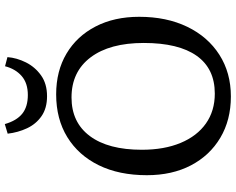

<svg xmlns="http://www.w3.org/2000/svg" viewBox="-111 -857 982 800"><g transform="rotate(-90 380.0 -457.0)"><path d="M378 14Q280 14 206 -30Q132 -74 91 -152.5Q50 -231 50 -336Q50 -452 91.5 -536.5Q133 -621 208.5 -667.5Q284 -714 387 -714Q484 -714 556.5 -671Q629 -628 669.5 -550Q710 -472 710 -368Q710 -254 668.5 -168Q627 -82 552 -34Q477 14 378 14ZM390 -53Q494 -53 547.5 -128.5Q601 -204 601 -349Q601 -491 541 -570.5Q481 -650 374 -650Q270 -650 213 -573.5Q156 -497 156 -357Q156 -264 184.5 -195.5Q213 -127 265.5 -90Q318 -53 390 -53ZM379 -752Q329 -752 296 -775Q263 -798 245.5 -835.5Q228 -873 223 -916L263 -928Q277 -879 306 -855.5Q335 -832 384 -832Q434 -832 463.5 -858Q493 -884 504 -927L542 -917Q539 -878 520 -840Q501 -802 466 -777Q431 -752 379 -752Z"/></g></svg>

Font: Literata 12pt
Style: Regular
Weight: 400
Designer: Latin by Veronika Burian and Jose Scaglione. Greek by Irene Vlachou. Cyrillic by Vera Evstafieva.
Foundry: TypeTogether
Version: Version 3.002